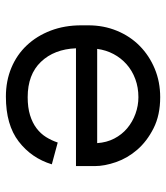

<svg xmlns="http://www.w3.org/2000/svg" viewBox="24 -574 564 652"><g transform="rotate(90 306.0 -248.0)"><path d="M144 -224Q147 -150 190 -105Q233 -60 310 -60Q345 -60 371 -68Q397 -76 415.5 -90Q434 -104 445.5 -122.5Q457 -141 464 -162L538 -142Q517 -73 460.5 -29.5Q404 14 308 14Q255 14 210.5 -4.5Q166 -23 134 -57Q102 -91 84 -138Q66 -185 66 -242V-266Q66 -318 84.5 -363Q103 -408 136 -440.5Q169 -473 213.5 -491.5Q258 -510 310 -510Q371 -510 415.5 -487.5Q460 -465 488.5 -432Q517 -399 530.5 -360Q544 -321 544 -288V-224ZM310 -436Q277 -436 248.5 -425.5Q220 -415 198.5 -396Q177 -377 163.5 -351.5Q150 -326 146 -296H466Q464 -328 450.5 -354Q437 -380 415.5 -398Q394 -416 366.5 -426Q339 -436 310 -436Z"/></g></svg>

Font: Space Mono
Style: Regular
Weight: 400
Monospace: yes
Designer: Colophon Foundry / Benjamin Critton
Foundry: Colophon Foundry
Version: Version 1.000;PS 1.003;hotconv 1.0.81;makeotf.lib2.5.63406